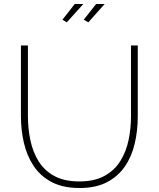

<svg xmlns="http://www.w3.org/2000/svg" viewBox="-20 -938 796 963"><path d="M379 5Q295 5 238 -25.5Q181 -56 147.5 -107.5Q114 -159 99.5 -223Q85 -287 85 -354V-710H120V-354Q120 -293 132.5 -234Q145 -175 174 -128.5Q203 -82 253 -55Q303 -28 378 -28Q454 -28 504.5 -56Q555 -84 584 -131Q613 -178 625 -236Q637 -294 637 -354V-710H671V-354Q671 -284 656 -219Q641 -154 607 -104Q573 -54 517 -24.5Q461 5 379 5ZM315 -826 293 -839 355 -918H398ZM423 -826 400 -839 462 -918H505Z"/></svg>

Font: Raleway Thin ExtraLight
Style: Regular
Weight: 250
Version: Version 4.026